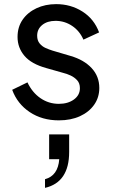

<svg xmlns="http://www.w3.org/2000/svg" viewBox="-20 -571 551 930"><path d="M265 12Q323 12 367 -8Q411 -28 436 -63.5Q461 -99 461 -145Q461 -201 424 -241Q387 -281 322 -300L234 -326Q218 -331 201 -338.5Q184 -346 172 -360.5Q160 -375 160 -398Q160 -430 184.5 -450Q209 -470 249 -470Q293 -470 329.5 -445.5Q366 -421 384 -379L460 -414Q436 -479 379.5 -515Q323 -551 252 -551Q199 -551 156.5 -531Q114 -511 89.5 -475.5Q65 -440 65 -392Q65 -340 98.5 -300.5Q132 -261 205 -241L286 -218Q303 -214 321.5 -205.5Q340 -197 353.5 -182.5Q367 -168 367 -144Q367 -110 338 -89Q309 -68 265 -68Q216 -68 176 -95.5Q136 -123 113 -172L39 -136Q64 -68 124 -28Q184 12 265 12ZM198 339Q315 312 315 165V80H218V200H267Q261 280 198 297Z"/></svg>

Font: Plus Jakarta Sans Medium
Style: Regular
Weight: 500
Designer: Gumpita Rahayu
Foundry: Tokotype
Version: Version 2.004; ttfautohint (v1.8.3)